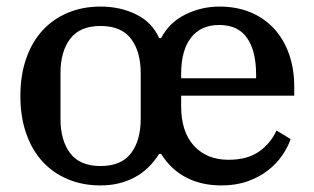

<svg xmlns="http://www.w3.org/2000/svg" viewBox="-20 -552 955 584"><path d="M286 12Q231 12 186 -7Q141 -26 109 -61Q77 -96 59.5 -146.5Q42 -197 42 -260Q42 -323 59.5 -373.5Q77 -424 109 -459Q141 -494 186 -513Q231 -532 286 -532Q346 -532 394.5 -508Q443 -484 464 -436H470Q495 -484 544 -508Q593 -532 647 -532Q700 -532 742 -514.5Q784 -497 813.5 -465Q843 -433 859 -388Q875 -343 875 -288V-261H531V-229Q531 -151 570 -108.5Q609 -66 675 -66Q733 -66 768.5 -91.5Q804 -117 821 -155L864 -129Q855 -103 837.5 -78Q820 -53 794 -33Q768 -13 733 -0.5Q698 12 653 12Q593 12 546.5 -12Q500 -36 470 -84H464Q434 -36 388.5 -12Q343 12 286 12ZM286 -47Q349 -47 378.5 -86Q408 -125 408 -190V-330Q408 -395 378.5 -434Q349 -473 286 -473Q223 -473 193.5 -434Q164 -395 164 -330V-190Q164 -125 193.5 -86Q223 -47 286 -47ZM531 -314H759V-325Q759 -397 731.5 -436.5Q704 -476 647 -476Q591 -476 561 -437.5Q531 -399 531 -327Z"/></svg>

Font: IBM Plex Serif Medm
Style: Regular
Weight: 500
Designer: Mike Abbink, Paul van der Laan, Pieter van Rosmalen
Foundry: Bold Monday
Version: Version 3.001